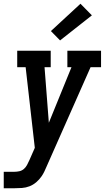

<svg xmlns="http://www.w3.org/2000/svg" viewBox="-43 -801 563 1026"><path d="M-23 205V117H33Q47 117 60.5 114Q74 111 84.5 102Q95 93 101.5 80.5Q108 68 114 55L143 -11L94 -442H49V-530H228V-442H195L218 -145L339 -442H317V-530H497V-442H441L205 91Q200 103 194 115.5Q188 128 180 140Q168 158 151 172.5Q134 187 114.5 194.5Q95 202 74.5 203.5Q54 205 33 205ZM278 -585 229 -635 387 -781 448 -719Z"/></svg>

Font: Iosevka Slab Semibold Oblique
Style: Regular
Weight: 600
Italic angle: -9°
Monospace: yes
Designer: Belleve Invis
Foundry: Belleve Invis
Version: Version 11.1.1; ttfautohint (v1.8.3)